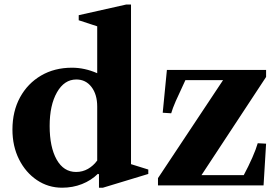

<svg xmlns="http://www.w3.org/2000/svg" viewBox="-20 -842 1272 872"><path d="M262 10.5Q199 10.5 147.8 -24Q96.5 -58.5 66.5 -118.2Q36.5 -178 36.5 -253.5Q36.5 -336.5 71 -399.8Q105.5 -463 166.5 -498.8Q227.5 -534.5 307 -534.5Q364.5 -534.5 421.5 -509.5V-722.5L337.5 -750V-773L553.5 -821.5H575V-96.5L653.5 -72V-52L447.5 10.5H429.5V-50.5L424.5 -52.5Q394 -22.5 352.2 -6Q310.5 10.5 262 10.5ZM325.5 -61Q355 -61 379.5 -75Q404 -89 421.5 -113V-358Q421.5 -413 395.5 -447Q369.5 -481 326.5 -481Q272 -481 238.8 -422.8Q205.5 -364.5 205.5 -270Q205.5 -174 237.2 -117.5Q269 -61 325.5 -61ZM697.5 0V-33L993 -478H822Q793 -416.5 778.2 -382.8Q763.5 -349 757.5 -327.5L719 -330L738 -524.5H1188.5V-492.5L895 -46.5H1087Q1108.5 -86.5 1125.8 -125.8Q1143 -165 1150.5 -191.5L1188.5 -189.5L1177 0Z"/></svg>

Font: Libre Caslon Text
Style: Regular
Weight: 400
Designer: Pablo Impallari, Rodrigo Fuenzalida, Katja Schimmel
Foundry: Pablo Impallari, Rodrigo Fuenzalida
Version: Version 2.000